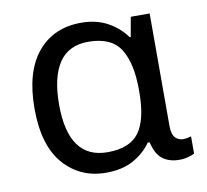

<svg xmlns="http://www.w3.org/2000/svg" viewBox="-67 -619 756 702"><g transform="rotate(-10 311.5 -268.0)"><path d="M273 10Q177 10 116 -59.5Q55 -129 55 -266Q55 -402 114.5 -474Q174 -546 277 -546Q333 -546 375 -523Q417 -500 443 -463H447L460 -536H530V-118Q530 -87 542 -74.5Q554 -62 571 -62Q579 -62 588 -64Q597 -66 601 -67V-3Q594 1 578 5.5Q562 10 545 10Q508 10 483.5 -8Q459 -26 448 -72H441Q416 -36 374.5 -13Q333 10 273 10ZM291 -63Q374 -63 408.5 -110.5Q443 -158 443 -261V-267Q443 -367 409.5 -420Q376 -473 290 -473Q217 -473 181.5 -419.5Q146 -366 146 -265Q146 -63 291 -63Z"/></g></svg>

Font: Noto Sans
Style: Regular
Weight: 400
Designer: Monotype Design Team
Foundry: Monotype Imaging Inc.
Version: Version 2.007